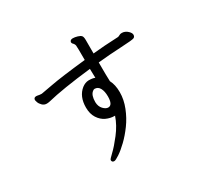

<svg xmlns="http://www.w3.org/2000/svg" viewBox="-176 -1001 1352 1301"><g transform="rotate(-30 500.0 -350.0)"><path d="M511.7 -253.9Q546.9 -253.9 546.9 -320.8Q546.9 -360.8 533.4 -385.5Q520 -410.2 493.2 -410.2Q486.8 -410.2 478 -402.8Q453.1 -383.8 453.1 -329.1Q454.1 -294.9 473.6 -274.4Q493.2 -253.9 511.7 -253.9ZM365.7 81.1Q347.2 81.1 347.2 63Q347.2 56.2 379.2 26.6Q411.1 -2.9 456.5 -61.5Q502 -120.1 522.9 -182.1Q524.9 -182.1 524.9 -183.1H520Q486.8 -183.1 454.8 -198Q422.9 -212.9 401.4 -246.3Q379.9 -279.8 379.9 -329.1Q379.9 -416 435.1 -460Q460 -479 486.8 -480Q519 -480 536.1 -472.2L534.2 -543Q305.2 -517.1 188 -487.8Q174.8 -484.9 164.1 -484.9Q144 -484.9 129.9 -499Q115.7 -513.2 110.8 -527.6Q106 -542 106 -544.9Q106 -564.9 127 -564.9L135.7 -564Q151.9 -560.1 168 -560.1Q172.9 -560.1 255.4 -575.9Q337.9 -591.8 534.2 -612.8Q534.2 -713.9 532.5 -726.3Q530.8 -738.8 517.1 -752Q513.2 -756.8 513.2 -764.2Q516.1 -780.8 537.1 -780.8Q552.7 -780.8 572.8 -774.9Q592.8 -769 600.3 -760Q607.9 -751 607.9 -726.1V-621.1Q691.9 -629.9 807.1 -634.8Q814.9 -636.2 822.5 -641.1Q830.1 -646 842.8 -646Q868.2 -646 889.2 -626Q905.8 -609.9 905.8 -596.2Q905.8 -581.1 894.3 -575Q882.8 -568.8 792 -564.5Q701.2 -560.1 607.9 -550.8Q607.9 -440.9 609.9 -402.8Q630.9 -363.8 630.9 -305.2Q630.9 -247.1 607.4 -188Q584 -128.9 548.6 -80.6Q513.2 -32.2 475.1 4.4Q437 41 406.5 61Q376 81.1 365.7 81.1Z"/></g></svg>

Font: LXGW WenKai GB Screen
Style: Regular
Weight: 400
Designer: LXGW / Fontworks Inc.
Foundry: LXGW / Fontworks Inc.
Version: Version 1.321;February 19, 2024;FontCreator 14.0.0.2901 64-b